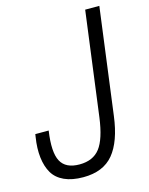

<svg xmlns="http://www.w3.org/2000/svg" viewBox="-118 -855 732 941"><g transform="rotate(-15 247.5 -384.5)"><path d="M407.2 -779.8H479L408.2 -240.2Q392.1 -114.3 340.1 -51.5Q288.1 11.2 187 11.2Q129.9 11.2 90.8 -6.6Q51.8 -24.4 32.5 -57.1Q13.2 -89.8 7.6 -136.5Q2 -183.1 11.2 -240.2L13.2 -253.9H81.1Q65.4 -147 90.1 -100.6Q114.7 -54.2 185.1 -54.2Q253.9 -54.2 288.8 -99.6Q323.7 -145 337.9 -252Z"/></g></svg>

Font: Cooper Hewitt
Style: Book Italic
Weight: 706
Designer: Village Type and Design LLC
Foundry: Cooper Hewitt Smithsonian Design Museum
Version: 1.000